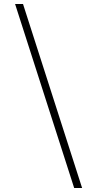

<svg xmlns="http://www.w3.org/2000/svg" viewBox="-20 -750 490 968"><path d="M394 198H354L56 -730H96Z"/></svg>

Font: Old Standard TT
Style: Regular
Weight: 400
Designer: Alexey Kryukov <alexios@thessalonica.org.ru>
Version: Version 2.2